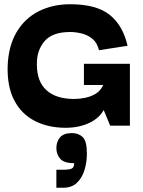

<svg xmlns="http://www.w3.org/2000/svg" viewBox="-20 -593 676 906"><path d="M290 10Q207 10 144 -22.5Q81 -55 47.5 -119Q14 -183 16 -278Q19 -374 57.5 -440Q96 -506 162 -539.5Q228 -573 311 -573Q435 -573 497.5 -523Q560 -473 582 -377L447 -356Q439 -391 416.5 -409.5Q394 -428 365.5 -435Q337 -442 311 -442Q227 -442 190 -398.5Q153 -355 154 -289Q154 -208 199.5 -167Q245 -126 330 -126Q355 -126 382 -131.5Q409 -137 432 -151Q455 -165 467 -192H376V-292H593V0H500L470 -72H468Q459 -55 442.5 -40Q426 -25 403.5 -14Q381 -3 352.5 3.5Q324 10 290 10ZM246 293V208H277Q304 208 317 203Q330 198 330 177Q282 177 264 156Q246 135 246 106Q246 76 263 55.5Q280 35 320 35Q350 35 370 53.5Q390 72 390 132Q390 173 378.5 210Q367 247 342.5 270Q318 293 277 293Z"/></svg>

Font: Darker Grotesque Black
Style: Regular
Weight: 900
Designer: Gabriel Lam
Foundry: TypeRant
Version: Version 1.000;gftools[0.9.28]